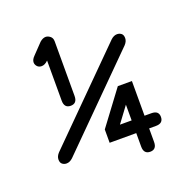

<svg xmlns="http://www.w3.org/2000/svg" viewBox="-119 -746 847 874"><g transform="rotate(-20 304.5 -309.0)"><path d="M163.1 -532.2Q147.5 -516.6 131.8 -516.6Q118.2 -516.6 110.4 -525.4Q102.5 -534.2 102.5 -544.9Q102.5 -558.6 117.2 -573.2L165 -623Q179.7 -635.7 193.4 -635.7Q204.1 -635.7 214.8 -627.4Q225.6 -619.1 225.6 -602.5V-337.9Q225.6 -301.8 194.3 -301.8Q163.1 -301.8 163.1 -337.9ZM117.2 -75.2Q102.5 -61.5 86.9 -61.5Q75.2 -61.5 66.4 -68.4Q57.6 -75.2 57.6 -90.8Q57.6 -106.4 71.3 -121.1L472.7 -522.5Q487.3 -536.1 502.9 -536.1Q514.6 -536.1 523.4 -529.3Q532.2 -522.5 532.2 -506.8Q532.2 -491.2 518.6 -476.6ZM431.6 -17.6V-83H302.7V-147.5L425.8 -312.5H494.1V-144.5H527.3Q562.5 -144.5 562.5 -114.3Q562.5 -83 527.3 -83H494.1V-17.6Q494.1 18.6 462.9 18.6Q431.6 18.6 431.6 -17.6ZM431.6 -144.5V-220.7L375 -144.5Z"/></g></svg>

Font: Jura
Style: DemiBold
Weight: 600
Version: Version 2.4